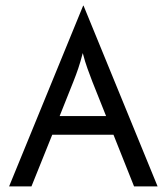

<svg xmlns="http://www.w3.org/2000/svg" viewBox="-20 -666 596 686"><path d="M12.5 0 277.1 -645.8H278.5L543.1 0H459L385.4 -184.7H166.7L92.4 0ZM193.1 -251.4H359L309.7 -375Q300.7 -398.6 292.4 -421.5Q284 -444.4 275.7 -476.4Q267.4 -444.4 259.7 -421.9Q252.1 -399.3 242.4 -375Z"/></svg>

Font: Afacad Flux
Style: Regular
Weight: 400
Designer: Kristian Moeller
Foundry: Dicotype
Version: Version 1.100